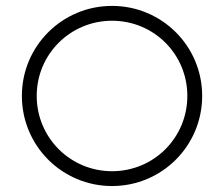

<svg xmlns="http://www.w3.org/2000/svg" viewBox="-20 -623 760 651"><path d="M359.9 7.8C528.8 7.8 665.5 -128.4 665.5 -297.9C665.5 -466.8 528.8 -603 359.9 -603C190.9 -603 54.2 -466.8 54.2 -297.9C54.2 -128.4 190.9 7.8 359.9 7.8ZM359.9 -42.5C218.8 -42.5 104.5 -155.8 104.5 -297.9C104.5 -439.5 218.8 -552.7 359.9 -552.7C501.5 -552.7 615.2 -439.5 615.2 -297.9C615.2 -155.8 501.5 -42.5 359.9 -42.5Z"/></svg>

Font: Now Light
Style: Regular
Weight: 300
Designer: Alfredo Marco Pradil
Foundry: Alfredo Marco Pradil
Version: Version 1.200;hotconv 1.0.109;makeotfexe 2.5.65596